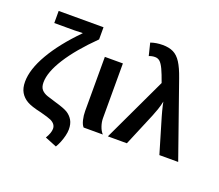

<svg xmlns="http://www.w3.org/2000/svg" viewBox="-149 -965 1574 1377"><g transform="rotate(20 638.0 -277.0)"><path d="M158.2 -206.1Q158.2 -169.9 174.8 -151.4Q191.4 -132.8 220.5 -122.8Q249.5 -112.8 287.1 -102.1Q357.9 -82 385.3 -64.9Q412.6 -47.4 428.7 -20Q444.8 7.3 444.8 49.8Q444.8 71.3 438.2 98.4Q431.6 125.5 421.1 151.4Q410.6 177.2 398.9 195.8L309.6 159.7Q336.4 115.2 336.4 84Q336.4 47.9 295.9 28.3Q285.2 23.4 264.9 17.1Q244.6 10.7 214.4 2.9Q136.2 -14.2 103.5 -33.7Q69.8 -53.2 51 -85Q32.2 -116.7 32.2 -165.5Q32.2 -260.3 102.1 -380.6Q171.9 -501 301.3 -632.3V-634.3L239.3 -632.3H85.4V-724.6H427.7V-631.8Q296.9 -502.9 227.5 -393.6Q158.2 -284.2 158.2 -206.1Z M539.6 0Q524.9 -15.6 517.1 -48.6Q509.3 -81.5 509.3 -115.2V-528.3H647V-110.8Q647 -81.5 657.5 -50.5Q668 -19.5 686 0Z M956.1 -491.2Q934.1 -553.7 918 -587.9Q901.4 -622.6 886 -636.5Q870.6 -650.4 848.6 -650.4Q824.7 -650.4 803.2 -641.1L779.8 -735.8Q821.8 -750.5 871.1 -750.5Q919.4 -750.5 952.9 -734.1Q986.3 -717.8 1012 -677.7Q1037.6 -637.7 1062 -567.4L1261.2 0H1117.7L1039.1 -265.1Q1034.7 -280.8 1028.8 -302.5Q1022.9 -324.2 1018.6 -343.8Q1014.2 -363.3 1013.2 -370.6Q1006.8 -338.4 995.4 -305.2Q983.9 -272 974.1 -249L869.6 0H724.6Z"/></g></svg>

Font: Arimo
Style: Bold
Weight: 700
Designer: Steve Matteson
Foundry: Monotype Imaging Inc.
Version: Version 1.33